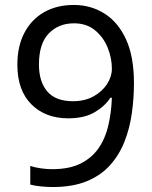

<svg xmlns="http://www.w3.org/2000/svg" viewBox="-20 -744 612 774"><path d="M520 -409Q520 -348 511.5 -287.5Q503 -227 482 -173.5Q461 -120 424 -78.5Q387 -37 330 -13.5Q273 10 192 10Q172 10 145.5 7.5Q119 5 102 0V-75Q120 -69 144 -65.5Q168 -62 190 -62Q260 -62 305.5 -85Q351 -108 378 -147.5Q405 -187 417 -239.5Q429 -292 431 -350H425Q403 -316 361.5 -291.5Q320 -267 255 -267Q163 -267 106.5 -323.5Q50 -380 50 -483Q50 -558 78.5 -612Q107 -666 158 -695Q209 -724 278 -724Q346 -724 401 -689.5Q456 -655 488 -585.5Q520 -516 520 -409ZM278 -650Q216 -650 176.5 -609Q137 -568 137 -484Q137 -415 170.5 -375.5Q204 -336 274 -336Q322 -336 357 -355.5Q392 -375 411.5 -405Q431 -435 431 -467Q431 -510 414 -552Q397 -594 363 -622Q329 -650 278 -650Z"/></svg>

Font: Noto Sans Ol Chiki
Style: Regular
Weight: 400
Designer: Monotype Design Team, Lewis McGuffie
Foundry: Monotype Imaging Inc.
Version: Version 2.003